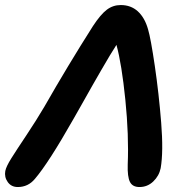

<svg xmlns="http://www.w3.org/2000/svg" viewBox="-46 -691 756 765"><path d="M24.9 54.2Q-1 54.2 -15.1 34.4Q-29.3 14.6 -24.9 -9.8Q-21.5 -27.3 -1 -60.1Q19.5 -92.8 59.6 -152.8Q99.6 -212.9 130.9 -266.1Q224.6 -430.2 324.2 -586.9Q355 -633.8 379.6 -652.3Q404.3 -670.9 435.1 -670.9Q475.6 -670.9 503.2 -645.8Q530.8 -620.6 543.9 -574.2Q554.7 -538.1 570.8 -428.5Q586.9 -318.8 596.2 -202.6Q605.5 -86.4 594.2 -21Q587.9 9.8 564.7 32Q541.5 54.2 509.8 54.2Q481.9 54.2 471.7 33.7Q461.4 13.2 462.9 -35.2Q467.8 -151.9 453.4 -293.7Q439 -435.5 418 -512.2Q406.2 -494.1 391.4 -469.5Q376.5 -444.8 356.7 -410.4Q336.9 -376 323.2 -352.1Q309.6 -328.1 283.9 -282.5Q258.3 -236.8 248 -219.2Q147 -41 92.8 22Q65.9 54.2 24.9 54.2Z"/></svg>

Font: Shantell Sans Bouncy
Style: Italic
Weight: 600
Italic angle: -11.31°
Designer: Stephen Nixon, Anya Danilova, Shantell Martin
Foundry: Arrow Type
Version: Version 1.006;[9816181b4]